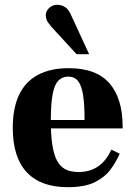

<svg xmlns="http://www.w3.org/2000/svg" viewBox="-20 -765 561 797"><path d="M261 12Q149 12 91 -50Q33 -112 33 -234Q33 -317 59.5 -372Q86 -427 138 -454.5Q190 -482 265 -482Q323 -482 365.5 -466Q408 -450 435 -418.5Q462 -387 475.5 -342.5Q489 -298 489 -240V-232H118V-267H331Q331 -330 325 -369.5Q319 -409 304.5 -428Q290 -447 263 -447Q240 -447 223.5 -431.5Q207 -416 199 -376.5Q191 -337 191 -263Q191 -206 197 -165.5Q203 -125 216 -99.5Q229 -74 251 -62.5Q273 -51 306 -51Q340 -51 366 -62.5Q392 -74 411 -95Q430 -116 442 -144L477 -127Q463 -95 440 -63Q417 -31 375 -9.5Q333 12 261 12ZM298 -540 194 -653Q178 -672 174 -681.5Q170 -691 170 -701Q170 -719 184 -732Q198 -745 217 -745Q234 -745 248 -737Q262 -729 272 -709L350 -540Z"/></svg>

Font: Frank Ruhl Libre ExtraBold
Style: Regular
Weight: 800
Designer: Yanek Iontef
Foundry: Fontef
Version: Version 6.003;gftools[0.9.30]